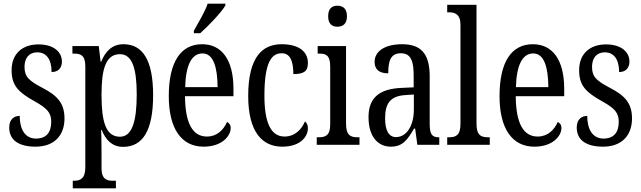

<svg xmlns="http://www.w3.org/2000/svg" viewBox="-20 -786 3481 1042"><path d="M173 10C272 10 330 -49 330 -143C330 -227 290 -268 209 -310C139 -347 113 -368 113 -423C113 -470 137 -502 182 -502C231 -502 260 -465 260 -395C296 -395 316 -417 316 -452C316 -502 274 -545 189 -545C102 -545 43 -495 43 -405C43 -321 80 -285 170 -235C236 -198 258 -174 258 -125C258 -67 231 -34 175 -34C115 -34 87 -86 87 -157C58 -157 30 -140 30 -94C30 -24 84 10 173 10Z M375 236H609V195H592C561 195 531 187 531 128V33C531 -13 530 -52 529 -81H532C554 -25 590 11 648 11C754 11 811 -76 811 -269C811 -461 754 -546 650 -546C588 -546 552 -507 529 -451H526L516 -536H373V-495H383C417 -495 443 -486 443 -427V123C443 186 413 195 381 195H375ZM631 -44C553 -44 531 -128 531 -272C531 -409 553 -492 631 -492C697 -492 722 -416 722 -273C722 -128 697 -44 631 -44Z M1032 -619V-606H1067C1115 -649 1183 -721 1203 -756V-766H1107C1092 -721 1060 -670 1032 -619ZM1085 10C1187 10 1232 -50 1232 -91C1232 -109 1223 -119 1212 -124C1193 -81 1158 -45 1103 -45C1027 -45 985 -114 984 -264H1247V-304C1247 -462 1183 -546 1077 -546C962 -546 896 -452 896 -264C896 -90 963 10 1085 10ZM1161 -313H985C988 -430 1019 -496 1079 -496C1138 -496 1160 -422 1161 -313Z M1512 10C1613 10 1651 -47 1651 -89C1651 -108 1645 -119 1635 -127C1617 -84 1581 -45 1524 -45C1449 -45 1415 -123 1415 -266C1415 -445 1452 -497 1509 -497C1559 -497 1572 -446 1572 -384C1628 -384 1651 -398 1651 -444C1651 -509 1598 -546 1508 -546C1406 -546 1327 -479 1327 -265C1327 -70 1403 10 1512 10Z M1811 -641C1840 -641 1863 -656 1863 -698C1863 -740 1840 -755 1811 -755C1782 -755 1761 -740 1761 -698C1761 -656 1782 -641 1811 -641ZM1699 0H1931V-41H1921C1882 -41 1858 -52 1858 -115V-536H1704V-495H1714C1751 -495 1772 -484 1772 -425V-110C1772 -51 1747 -41 1709 -41H1699Z M2101 10C2168 10 2193 -31 2227 -88H2233L2245 0H2364V-41H2361C2325 -41 2312 -57 2312 -113V-372C2312 -499 2261 -546 2162 -546C2072 -546 2013 -510 2013 -450C2013 -409 2038 -388 2087 -388C2087 -453 2099 -497 2155 -497C2214 -497 2225 -448 2225 -373V-312L2160 -309C2039 -304 1980 -256 1980 -150C1980 -41 2034 10 2101 10ZM2129 -42C2088 -42 2070 -82 2070 -144C2070 -223 2097 -265 2180 -270L2226 -273V-191C2226 -106 2188 -42 2129 -42Z M2407 0H2638V-41H2629C2590 -41 2566 -52 2566 -115V-760H2407V-719H2417C2448 -719 2479 -710 2479 -651V-115C2479 -52 2455 -41 2417 -41H2407Z M2880 10C2982 10 3027 -50 3027 -91C3027 -109 3018 -119 3007 -124C2988 -81 2953 -45 2898 -45C2822 -45 2780 -114 2779 -264H3042V-304C3042 -462 2978 -546 2872 -546C2757 -546 2691 -452 2691 -264C2691 -90 2758 10 2880 10ZM2956 -313H2780C2783 -430 2814 -496 2874 -496C2933 -496 2955 -422 2956 -313Z M3253 10C3352 10 3410 -49 3410 -143C3410 -227 3370 -268 3289 -310C3219 -347 3193 -368 3193 -423C3193 -470 3217 -502 3262 -502C3311 -502 3340 -465 3340 -395C3376 -395 3396 -417 3396 -452C3396 -502 3354 -545 3269 -545C3182 -545 3123 -495 3123 -405C3123 -321 3160 -285 3250 -235C3316 -198 3338 -174 3338 -125C3338 -67 3311 -34 3255 -34C3195 -34 3167 -86 3167 -157C3138 -157 3110 -140 3110 -94C3110 -24 3164 10 3253 10Z"/></svg>

Font: Noto Serif Sinhala ExtraCondensed
Style: Regular
Weight: 400
Width: 2
Designer: Jelle Bosma - Monotype Design Team
Foundry: Monotype Imaging Inc.
Version: Version 2.007